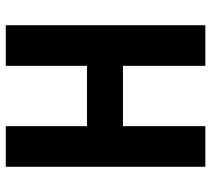

<svg xmlns="http://www.w3.org/2000/svg" viewBox="-53 -675 728 662"><g transform="rotate(-90 311.0 -344.0)"><path d="M67 0V-688H207V-408H415V-688H555V0H415V-284H207V0Z"/></g></svg>

Font: Saira Semi Condensed SemiBold
Style: Regular
Weight: 600
Width: 4
Designer: Hector Gatti with collaboration of the Omnibus-Type team
Foundry: Omnibus-Type
Version: Version 1.001; ttfautohint (v1.8)